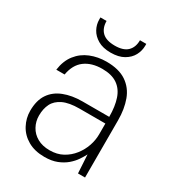

<svg xmlns="http://www.w3.org/2000/svg" viewBox="-173 -806 842 921"><g transform="rotate(30 248.5 -345.0)"><path d="M213 12Q159 12 121 -10Q83 -32 63.5 -68.5Q44 -105 44 -146Q44 -203 68 -239Q92 -275 136.5 -292.5Q181 -310 239 -310H387Q387 -368 373 -409Q359 -450 327.5 -471.5Q296 -493 244 -493Q185 -493 147.5 -465Q110 -437 100 -379H54Q61 -431 88 -465.5Q115 -500 156 -516.5Q197 -533 244 -533Q313 -533 354.5 -505Q396 -477 414 -428Q432 -379 432 -317V0H393L387 -102Q379 -86 365.5 -66Q352 -46 331.5 -28.5Q311 -11 282 0.5Q253 12 213 12ZM219 -28Q260 -28 291 -45Q322 -62 343.5 -89.5Q365 -117 376 -149Q387 -181 387 -213V-273H244Q187 -273 153.5 -257Q120 -241 106 -213Q92 -185 92 -147Q92 -115 107 -87.5Q122 -60 150.5 -44Q179 -28 219 -28ZM238 -580Q195 -580 167 -596.5Q139 -613 125.5 -638Q112 -663 112 -691V-702H146Q146 -663 168.5 -641Q191 -619 239 -619Q286 -619 308.5 -641Q331 -663 331 -702H366V-692Q366 -664 352.5 -638.5Q339 -613 310.5 -596.5Q282 -580 238 -580Z"/></g></svg>

Font: DM Sans 10pt ExtraLight
Style: Regular
Weight: 250
Version: Version 4.004;gftools[0.9.30]